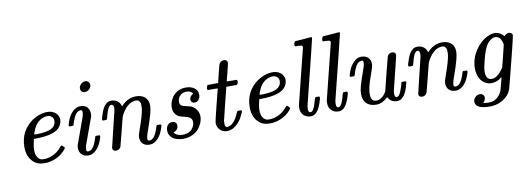

<svg xmlns="http://www.w3.org/2000/svg" viewBox="-66 -1113 4767 1737"><g transform="rotate(-10 2317.5 -244.5)"><path d="M205 -223Q189 -159 189 -125Q189 -46 242 -28Q246 -27 261 -27Q282 -27 291 -29Q373 -43 426 -109Q436 -121 440 -121Q444 -121 454 -111Q464 -101 466 -97Q469 -92 455 -77Q394 -6 292 9Q283 10 258 10Q196 10 157 -29Q107 -79 107 -166Q107 -203 115 -235Q129 -299 174 -350Q219 -401 283 -426Q315 -439 345 -441Q346 -441 352 -441.5Q358 -442 361 -442H364Q403 -442 430.5 -424Q458 -406 467 -375Q470 -368 470 -355Q470 -324 450 -293Q402 -223 218 -223ZM416 -354Q416 -376 400 -390.5Q384 -405 360 -405Q342 -405 324 -399Q257 -376 227 -298Q215 -271 215 -261Q215 -260 240 -260Q332 -263 369 -282Q416 -305 416 -354Z M694 -599Q694 -620 711.5 -638Q729 -656 752 -656Q769 -656 780.5 -645Q792 -634 792 -617Q792 -594 773.5 -577Q755 -560 733 -560Q716 -560 705 -571Q694 -582 694 -599ZM674 -441Q710 -441 731.5 -418Q753 -395 753 -357Q751 -338 750 -333Q749 -330 704.5 -207.5Q660 -85 659 -82Q653 -62 653 -46Q653 -26 669 -26Q688 -26 707 -43Q733 -71 752 -136Q755 -148 757.5 -150.5Q760 -153 771 -153H777Q794 -153 796 -151Q800 -147 800 -143Q800 -139 797 -130Q763 -16 688 8Q680 10 664 10Q626 10 604 -13Q582 -36 582 -71Q582 -84 585 -98Q586 -101 630.5 -223.5Q675 -346 675 -347Q681 -368 681 -384Q681 -396 677.5 -400.5Q674 -405 663 -405Q644 -404 626 -386Q601 -358 584 -298Q580 -282 576 -279Q575 -278 557 -278H541Q535 -284 535 -287Q535 -291 539 -302Q563 -387 615 -424Q636 -438 656 -441Z M848 -278Q842 -284 842 -287Q842 -298 858 -343Q875 -394 898 -417Q921 -442 951 -442Q1014 -442 1037 -389Q1039 -383 1041 -378V-374L1054 -387Q1109 -442 1181 -442Q1232 -442 1262.5 -414.5Q1293 -387 1293 -338Q1293 -310 1281 -264Q1265 -205 1236 -124Q1219 -78 1217 -61Q1215 -49 1215 -45Q1215 -27 1232 -27Q1250 -27 1269 -43Q1295 -71 1314 -136Q1317 -148 1319.5 -150.5Q1322 -153 1333 -153H1339Q1356 -153 1358 -151Q1362 -147 1362 -143Q1362 -139 1359 -130Q1325 -16 1250 8Q1242 10 1226 10Q1188 10 1166 -12Q1144 -34 1144 -72Q1144 -93 1160 -135Q1205 -261 1213 -315Q1215 -324 1215 -349Q1215 -367 1214 -372Q1203 -405 1175 -405Q1167 -405 1162 -404Q1095 -395 1045 -309Q1034 -290 1029 -274Q1024 -258 998 -151Q966 -24 963 -16Q949 11 919 11Q889 11 887 -18Q887 -23 926 -181Q966 -343 966 -346Q969 -360 969 -372Q969 -405 947 -405H944Q929 -402 915 -374Q904 -350 888 -287Q887 -285 886 -283Q884 -278 871 -278Q867 -278 865 -278Z M1660 -326Q1660 -357 1695 -376Q1695 -381 1682 -391Q1666 -404 1637 -404Q1587 -404 1564 -361Q1555 -342 1555 -325Q1555 -303 1569 -291Q1577 -283 1611 -276Q1648 -268 1660.5 -263Q1673 -258 1690 -242Q1724 -208 1724 -163Q1724 -125 1705 -89Q1686 -53 1662 -32Q1608 11 1536 11Q1495 11 1460 -4Q1427 -20 1413 -49Q1405 -63 1405 -86Q1405 -117 1420.5 -136.5Q1436 -156 1464 -156Q1481 -156 1492.5 -145.5Q1504 -135 1504 -118Q1504 -82 1471 -66L1461 -62Q1456 -62 1465 -53Q1489 -26 1539 -26Q1572 -26 1596 -38Q1619 -50 1634.5 -74Q1650 -98 1650 -123Q1650 -145 1636 -160Q1621 -175 1579 -184Q1542 -193 1533 -198Q1505 -211 1491 -241Q1482 -258 1482 -285Q1482 -333 1513 -380Q1558 -442 1640 -442Q1685 -442 1716 -419.5Q1747 -397 1747 -356Q1747 -329 1732 -311.5Q1717 -294 1694 -294Q1665 -294 1660 -326Z M1832 -385Q1825 -392 1825 -395Q1825 -399 1828.5 -411.5Q1832 -424 1833 -425Q1835 -430 1841.5 -430.5Q1848 -431 1887 -431H1934L1953 -511Q1969 -577 1973.5 -590.5Q1978 -604 1986 -612Q2000 -626 2019 -626Q2051 -626 2053 -597Q2053 -589 2034 -513Q2014 -434 2013 -433Q2013 -431 2058 -431H2104Q2111 -424 2111 -420Q2111 -398 2098 -385H2001L1965 -240Q1959 -218 1953.5 -194Q1948 -170 1943.5 -152Q1939 -134 1935.5 -119Q1932 -104 1929.5 -95.5Q1927 -87 1927 -86Q1926 -80 1926 -61Q1926 -29 1939 -27Q1951 -23 1967 -30Q1991 -37 2014 -66Q2037 -95 2054 -138Q2059 -149 2062 -151Q2065 -153 2080 -153Q2097 -153 2099 -151Q2105 -146 2098 -130Q2087 -105 2073 -80Q2042 -31 2001 -6Q1970 11 1940 11Q1900 11 1874.5 -15Q1849 -41 1849 -81Q1849 -94 1886 -241Q1921 -382 1922 -383Q1922 -385 1877 -385Z M2275 -223Q2259 -159 2259 -125Q2259 -46 2312 -28Q2316 -27 2331 -27Q2352 -27 2361 -29Q2443 -43 2496 -109Q2506 -121 2510 -121Q2514 -121 2524 -111Q2534 -101 2536 -97Q2539 -92 2525 -77Q2464 -6 2362 9Q2353 10 2328 10Q2266 10 2227 -29Q2177 -79 2177 -166Q2177 -203 2185 -235Q2199 -299 2244 -350Q2289 -401 2353 -426Q2385 -439 2415 -441Q2416 -441 2422 -441.5Q2428 -442 2431 -442H2434Q2473 -442 2500.5 -424Q2528 -406 2537 -375Q2540 -368 2540 -355Q2540 -324 2520 -293Q2472 -223 2288 -223ZM2486 -354Q2486 -376 2470 -390.5Q2454 -405 2430 -405Q2412 -405 2394 -399Q2327 -376 2297 -298Q2285 -271 2285 -261Q2285 -260 2310 -260Q2402 -263 2439 -282Q2486 -305 2486 -354Z M2688 -683Q2689 -683 2760 -688L2830 -694Q2842 -694 2842 -686Q2842 -678 2694 -86Q2692 -74 2692 -61Q2692 -30 2706 -27Q2719 -23 2731 -36Q2750 -56 2769 -131Q2775 -151 2779 -152Q2782 -153 2791 -153H2796Q2813 -153 2815 -151Q2820 -147 2816 -129Q2792 -43 2761 -12Q2738 11 2709 11Q2668 11 2642.5 -14Q2617 -39 2617 -81Q2617 -96 2618 -102Q2623 -122 2638 -182.5Q2653 -243 2683 -364Q2713 -485 2746 -616Q2746 -628 2740 -632Q2729 -636 2700 -637H2679Q2673 -643 2672.5 -645Q2672 -647 2675 -664Q2680 -683 2688 -683Z M2944 -683Q2945 -683 3016 -688L3086 -694Q3098 -694 3098 -686Q3098 -678 2950 -86Q2948 -74 2948 -61Q2948 -30 2962 -27Q2975 -23 2987 -36Q3006 -56 3025 -131Q3031 -151 3035 -152Q3038 -153 3047 -153H3052Q3069 -153 3071 -151Q3076 -147 3072 -129Q3048 -43 3017 -12Q2994 11 2965 11Q2924 11 2898.5 -14Q2873 -39 2873 -81Q2873 -96 2874 -102Q2879 -122 2894 -182.5Q2909 -243 2939 -364Q2969 -485 3002 -616Q3002 -628 2996 -632Q2985 -636 2956 -637H2935Q2929 -643 2928.5 -645Q2928 -647 2931 -664Q2936 -683 2944 -683Z M3123 -278Q3117 -284 3117 -287Q3117 -291 3121 -302Q3140 -371 3181 -410Q3212 -441 3247 -441Q3289 -441 3312 -419.5Q3335 -398 3335 -357Q3334 -335 3317 -290Q3281 -192 3273 -147Q3267 -119 3267 -95Q3267 -26 3316 -26Q3361 -26 3394 -70Q3411 -93 3411 -99Q3411 -102 3448 -249.5Q3485 -397 3488 -404Q3502 -431 3532 -431Q3562 -431 3564 -402Q3564 -394 3526.5 -245Q3489 -96 3488 -89Q3485 -74 3485 -56Q3485 -27 3503 -26Q3514 -26 3521 -33Q3536 -47 3549 -86Q3566 -130 3566 -146Q3566 -147 3572 -153H3589Q3606 -153 3608 -151Q3612 -149 3612 -144Q3612 -141 3607 -124Q3588 -43 3554 -12Q3534 11 3496 11Q3457 8 3434 -16Q3421 -31 3418 -41Q3417 -41 3406 -30Q3363 10 3311 10Q3253 10 3221.5 -21Q3190 -52 3190 -108Q3190 -144 3203 -189Q3219 -242 3240 -300Q3263 -361 3263 -383Q3263 -405 3248 -405Q3227 -405 3208 -386Q3183 -358 3166 -298Q3162 -282 3158 -279Q3157 -278 3139 -278Z M3660 -278Q3654 -284 3654 -287Q3654 -298 3670 -343Q3687 -394 3710 -417Q3733 -442 3763 -442Q3826 -442 3849 -389Q3851 -383 3853 -378V-374L3866 -387Q3921 -442 3993 -442Q4044 -442 4074.5 -414.5Q4105 -387 4105 -338Q4105 -310 4093 -264Q4077 -205 4048 -124Q4031 -78 4029 -61Q4027 -49 4027 -45Q4027 -27 4044 -27Q4062 -27 4081 -43Q4107 -71 4126 -136Q4129 -148 4131.5 -150.5Q4134 -153 4145 -153H4151Q4168 -153 4170 -151Q4174 -147 4174 -143Q4174 -139 4171 -130Q4137 -16 4062 8Q4054 10 4038 10Q4000 10 3978 -12Q3956 -34 3956 -72Q3956 -93 3972 -135Q4017 -261 4025 -315Q4027 -324 4027 -349Q4027 -367 4026 -372Q4015 -405 3987 -405Q3979 -405 3974 -404Q3907 -395 3857 -309Q3846 -290 3841 -274Q3836 -258 3810 -151Q3778 -24 3775 -16Q3761 11 3731 11Q3701 11 3699 -18Q3699 -23 3738 -181Q3778 -343 3778 -346Q3781 -360 3781 -372Q3781 -405 3759 -405H3756Q3741 -402 3727 -374Q3716 -350 3700 -287Q3699 -285 3698 -283Q3696 -278 3683 -278Q3679 -278 3677 -278Z M4247 79Q4263 79 4275 89Q4287 99 4287 115Q4287 139 4270 156Q4264 163 4266 163Q4274 166 4311 168Q4341 168 4358 162Q4383 153 4405 130Q4427 107 4438 78Q4439 74 4446.5 45.5Q4454 17 4461 -10Q4468 -37 4468 -38H4467Q4466 -37 4464.5 -36Q4463 -35 4461 -34Q4420 -1 4372 -1Q4354 -1 4343 -4Q4296 -16 4270 -57.5Q4244 -99 4244 -163Q4247 -248 4293.5 -319.5Q4340 -391 4404 -423Q4436 -438 4461 -441Q4463 -441 4470 -441.5Q4477 -442 4482 -442Q4529 -437 4560 -398Q4561 -399 4561 -400Q4565 -408 4579 -415Q4593 -422 4605 -422Q4616 -421 4625.5 -413.5Q4635 -406 4635 -396Q4635 -386 4606 -268Q4577 -150 4548 -38Q4519 74 4518 77Q4514 92 4500 115Q4474 155 4426 180Q4378 205 4320 205Q4187 205 4187 139Q4187 114 4205.5 96.5Q4224 79 4247 79ZM4326 -115Q4326 -38 4379 -38Q4391 -38 4400 -41Q4441 -54 4478 -107Q4488 -121 4489 -122Q4490 -125 4514.5 -223Q4539 -321 4539 -324Q4539 -333 4532 -354Q4516 -405 4473 -405Q4471 -405 4467 -404.5Q4463 -404 4461 -404Q4432 -396 4404 -365Q4372 -326 4345 -219Q4327 -150 4326 -115Z"/></g></svg>

Font: KaTeX_Main
Style: Italic
Weight: 400
Version: Version 1.1; ttfautohint (v1.3)